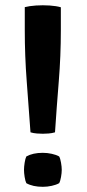

<svg xmlns="http://www.w3.org/2000/svg" viewBox="-20 -710 336 740"><path d="M97.5 -200Q90.5 -298.5 83 -396.5Q75.5 -494.5 75.5 -593.5V-682.5Q93 -687 119 -688.8Q145 -690.5 171.2 -688.8Q197.5 -687 214.5 -682V-592.5Q214.5 -494 206.5 -396Q198.5 -298 192 -200Q180 -196.5 167.5 -195.5Q155 -194.5 145 -194.5Q136 -194.5 122.5 -195.5Q109 -196.5 97.5 -200ZM145 -121Q162.5 -121 179.5 -117.2Q196.5 -113.5 208 -107Q212.5 -99 215.2 -83Q218 -67 218 -55.5Q218 -43.5 215.2 -27.8Q212.5 -12 208 -4Q196.5 2.5 179.5 6.2Q162.5 10 145 10Q106.5 10 81.5 -4Q77.5 -12 75 -27.8Q72.5 -43.5 72.5 -55.5Q72.5 -67 75 -83Q77.5 -99 81.5 -107Q106.5 -121 145 -121Z"/></svg>

Font: Signika Negative SemiBold
Style: Regular
Weight: 600
Designer: Anna Giedryś
Foundry: Anna Giedryś
Version: Version 2.000; ttfautohint (v1.8.3) -l 8 -r 50 -G 200 -x 9 -